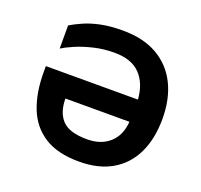

<svg xmlns="http://www.w3.org/2000/svg" viewBox="-127 -868 1070 1021"><g transform="rotate(20 408.5 -357.5)"><path d="M399.9 -599.1Q337.4 -599.1 281.5 -585.4Q225.6 -571.8 182.9 -553.2Q140.1 -534.7 117.2 -520V-650.9Q146.5 -668.5 185.1 -685.5Q223.6 -702.6 276.6 -713.9Q329.6 -725.1 400.9 -725.1Q517.6 -725.1 597.2 -679.2Q676.8 -633.3 717.8 -550.3Q758.8 -467.3 758.8 -356Q758.8 -242.7 719.7 -160.9Q680.7 -79.1 605 -34.7Q529.3 9.8 418.9 9.8Q296.9 9.8 222.4 -37.6Q147.9 -85 114 -170.9Q80.1 -256.8 80.1 -372.1V-407.2H601.1Q594.7 -497.1 545.4 -548.1Q496.1 -599.1 399.9 -599.1ZM418.9 -116.2Q495.6 -116.2 544.2 -158.7Q592.8 -201.2 599.1 -280.8H236.8Q236.8 -202.6 277.1 -159.4Q317.4 -116.2 418.9 -116.2Z"/></g></svg>

Font: Open Sans
Style: Bold
Weight: 700
Designer: Monotype Design Team
Foundry: Monotype Imaging Inc.
Version: Version 3.000; ttfautohint (v1.8.4)